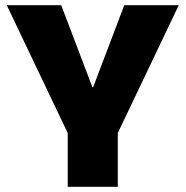

<svg xmlns="http://www.w3.org/2000/svg" viewBox="-20 -720 715 740"><path d="M6 -700H216L336 -384H339L459 -700H669L431 -201H244ZM241 -280H434V0H241Z"/></svg>

Font: Pathway Extreme ExtraBold
Style: Regular
Weight: 800
Designer: Eduardo Rodriguez Tunni
Foundry: Eduardo Rodriguez Tunni
Version: Version 1.001;gftools[0.9.26]